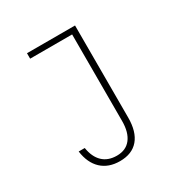

<svg xmlns="http://www.w3.org/2000/svg" viewBox="-180 -737 1061 1097"><g transform="rotate(-30 350.0 -188.0)"><path d="M147 -588H464V19Q464 113 422 162.5Q380 212 300 212Q225 212 179 169Q133 126 122 46H162Q172 109 207 142.5Q242 176 300 176Q360 176 392 135Q424 94 424 19V-552H147Z"/></g></svg>

Font: Martian Mono SemiExpanded Thin
Style: Regular
Weight: 250
Monospace: yes
Version: Version 0.930